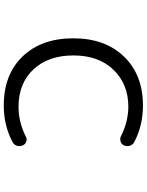

<svg xmlns="http://www.w3.org/2000/svg" viewBox="103 -908 794 1040"><g transform="rotate(-90 500.0 -388.0)"><path d="M441.4 -684.6Q358.4 -684.6 281.2 -645.5Q267.6 -637.7 252.9 -642.6Q238.3 -647.5 232.4 -662.1Q228.5 -670.9 228.5 -679.7Q228.5 -686.5 230.5 -693.4Q235.4 -709 250 -716.8Q339.8 -764.6 448.2 -764.6Q616.2 -764.6 714.4 -662.6Q812.5 -560.5 812.5 -387.7Q812.5 -215.8 713.4 -113.3Q614.3 -10.7 448.2 -10.7Q339.8 -10.7 251 -57.6Q236.3 -65.4 230.5 -81.1Q228.5 -88.9 228.5 -95.7Q228.5 -104.5 232.4 -113.3Q238.3 -127 253.4 -131.8Q268.6 -136.7 282.2 -129.9Q358.4 -90.8 441.4 -89.8Q564.5 -89.8 642.1 -170.4Q719.7 -251 719.7 -387.2Q719.7 -523.4 644 -604Q568.4 -684.6 441.4 -684.6Z"/></g></svg>

Font: Rounded Mgen+ 2m regular
Style: Regular
Weight: 400
Designer: [Source Han Sans]
Ryoko NISHIZUKA  (kana & ideographs); Paul D. Hunt (Latin, Greek & Cyrillic); Wenlong ZHANG  (bopomofo
Version: Version 1.059.20150602